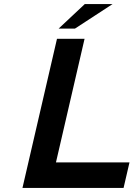

<svg xmlns="http://www.w3.org/2000/svg" viewBox="-20 -920 659 940"><path d="M90 0 259 -730H394L254 -125H614L585 0ZM531 -900 347 -780H267L395 -900Z"/></svg>

Font: Miedinger
Style: Bold-Italic
Weight: 700
Italic angle: -13°
Version: Version 001.000